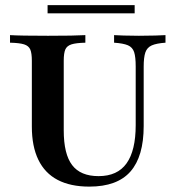

<svg xmlns="http://www.w3.org/2000/svg" viewBox="-20 -706 675 738"><path d="M323.4 11.3Q250.8 11.3 201.6 -14.5Q152.4 -40.3 127.4 -91.9Q102.4 -143.5 102.4 -219.4V-472.6Q102.4 -501.6 96.4 -515.7Q90.3 -529.8 72.6 -535.5Q54.8 -541.1 18.5 -541.9V-571Q58.1 -568.5 164.5 -568.5Q266.9 -568.5 308.1 -571V-541.9Q272.6 -541.1 254.8 -535.5Q237.1 -529.8 231 -515.7Q225 -501.6 225 -472.6V-204.8Q225 -113.7 257.3 -71.4Q289.5 -29 358.9 -29Q431.5 -29 466.5 -78.2Q501.6 -127.4 501.6 -225V-450.8Q501.6 -487.1 495.6 -505.6Q489.5 -524.2 471.8 -531.9Q454 -539.5 418.5 -541.9V-571Q431.5 -570.2 455.6 -569.4Q479.8 -568.5 513.7 -568.5Q551.6 -568.5 577 -569.4Q602.4 -570.2 616.1 -571V-541.9Q581.5 -539.5 563.3 -531.5Q545.2 -523.4 538.7 -504.4Q532.3 -485.5 532.3 -450V-221.8Q532.3 -104.8 481.5 -46.8Q430.6 11.3 323.4 11.3ZM162.9 -654.8V-686.3H497.6V-654.8Z"/></svg>

Font: Playfair
Style: Bold
Weight: 700
Designer: Claus Eggers Sørensen
Foundry: Claus Eggers Sørensen
Version: Version 2.001;gftools[0.9.30]